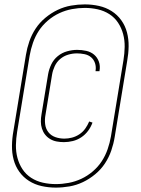

<svg xmlns="http://www.w3.org/2000/svg" viewBox="-20 -777 640 874"><path d="M234 77Q201 77 169.5 70Q138 63 112 46.5Q86 30 68 5Q50 -20 42 -50.5Q34 -81 34.5 -114Q35 -147 41 -180L98 -527Q103 -558 113.5 -588.5Q124 -619 142 -646.5Q160 -674 186.5 -696Q213 -718 242.5 -732Q272 -746 303.5 -751.5Q335 -757 366 -757Q399 -757 430.5 -750Q462 -743 488 -726.5Q514 -710 532 -685Q550 -660 558 -629.5Q566 -599 565.5 -566Q565 -533 559 -500L502 -153Q497 -122 486.5 -91.5Q476 -61 458 -33.5Q440 -6 413.5 16Q387 38 357.5 52Q328 66 296.5 71.5Q265 77 234 77ZM234 61Q263 61 292.5 55.5Q322 50 350 37Q378 24 402.5 3Q427 -18 443.5 -43.5Q460 -69 470 -98Q480 -127 485 -156L542 -503Q547 -533 547.5 -563.5Q548 -594 540.5 -622Q533 -650 517.5 -673.5Q502 -697 478 -712.5Q454 -728 425 -734.5Q396 -741 366 -741Q337 -741 307.5 -735.5Q278 -730 250 -717Q222 -704 197.5 -683Q173 -662 156.5 -636.5Q140 -611 130 -582Q120 -553 115 -524L58 -177Q53 -147 52.5 -116.5Q52 -86 59.5 -58Q67 -30 82.5 -6.5Q98 17 122 32.5Q146 48 175 54.5Q204 61 234 61ZM271 -130Q254 -130 238 -133Q222 -136 208.5 -144Q195 -152 185.5 -164Q176 -176 171 -191.5Q166 -207 166 -223.5Q166 -240 169 -257L199 -439Q203 -462 213.5 -484Q224 -506 243 -521.5Q262 -537 285.5 -543.5Q309 -550 331 -550Q352 -550 372.5 -545.5Q393 -541 408 -528.5Q423 -516 430 -496.5Q437 -477 433 -455V-453H415V-455Q418 -473 412.5 -489.5Q407 -506 394.5 -516.5Q382 -527 364.5 -530.5Q347 -534 330 -534Q310 -534 290 -528Q270 -522 254 -508.5Q238 -495 229 -475.5Q220 -456 217 -437L187 -254Q183 -233 185.5 -212Q188 -191 200 -175.5Q212 -160 231.5 -153Q251 -146 273 -146Q290 -146 307.5 -150.5Q325 -155 341 -165.5Q357 -176 368 -191.5Q379 -207 386 -224L401 -219Q394 -199 381 -181.5Q368 -164 350 -152Q332 -140 311.5 -135Q291 -130 271 -130Z"/></svg>

Font: Iosevka Thin Extended
Style: Italic
Weight: 100
Width: 7
Italic angle: -9°
Monospace: yes
Designer: Belleve Invis
Foundry: Belleve Invis
Version: Version 32.5.0; ttfautohint (v1.8.4)